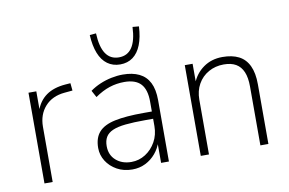

<svg xmlns="http://www.w3.org/2000/svg" viewBox="-77 -871 1527 1015"><g transform="rotate(-10 686.5 -363.0)"><path d="M86 0V-487H128V-381H124Q142 -434 182 -462.5Q222 -491 286 -496L313 -498L317 -458L274 -454Q207 -448 168.5 -405Q130 -362 130 -296V0Z M557 8Q511 8 475 -12Q439 -32 418.5 -64.5Q398 -97 398 -135Q398 -189 425.5 -220Q453 -251 512 -263.5Q571 -276 667 -276H721V-237H669Q606 -237 562.5 -232.5Q519 -228 493 -216.5Q467 -205 455.5 -185.5Q444 -166 444 -137Q444 -89 476.5 -60.5Q509 -32 559 -32Q600 -32 634.5 -54Q669 -76 690 -113.5Q711 -151 711 -198V-329Q711 -394 682.5 -424.5Q654 -455 594 -455Q553 -455 514.5 -442.5Q476 -430 436 -402L416 -439Q441 -457 470.5 -469.5Q500 -482 531.5 -488.5Q563 -495 593 -495Q645 -495 681 -477.5Q717 -460 735.5 -423.5Q754 -387 754 -329V0H712V-114H717Q706 -79 683 -51.5Q660 -24 628 -8Q596 8 557 8ZM590 -550Q551 -550 522 -571Q493 -592 477 -632.5Q461 -673 458 -731L492 -734Q495 -661 519.5 -624.5Q544 -588 590 -588Q636 -588 660.5 -624.5Q685 -661 688 -734L722 -731Q719 -673 703 -632.5Q687 -592 658.5 -571Q630 -550 590 -550Z M925 0V-487H967V-381H962Q982 -433 1025.5 -464Q1069 -495 1128 -495Q1180 -495 1215.5 -477Q1251 -459 1269.5 -420Q1288 -381 1288 -320V0H1245V-316Q1245 -364 1232 -394.5Q1219 -425 1193.5 -440Q1168 -455 1128 -455Q1083 -455 1046.5 -434.5Q1010 -414 989.5 -377.5Q969 -341 969 -294V0Z"/></g></svg>

Font: Nunito Sans 10pt SemiCondensed ExtraLight
Style: Regular
Weight: 250
Width: 4
Designer: Vernon Adams
Foundry: Vernon Adams
Version: Version 3.101;gftools[0.9.27]